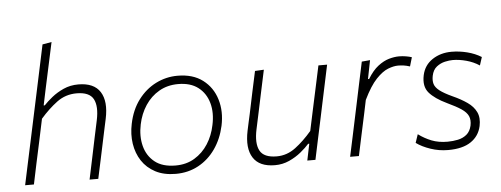

<svg xmlns="http://www.w3.org/2000/svg" viewBox="-50 -871 2641 1012"><g transform="rotate(-5 1271.0 -365.0)"><path d="M46 0Q58 -56 69 -108Q80 -160 93 -220L151.5 -494Q165 -557 177.5 -616.2Q190 -675.5 202 -731.5L250.5 -740Q225 -620.5 197.5 -494L180 -410.5H186Q203 -429 230.2 -451Q257.5 -473 293 -489Q328.5 -505 371 -505Q454 -505 486.5 -453.8Q519 -402.5 499.5 -311.5Q495 -290.5 490.5 -269.8Q486 -249 480 -220.5Q467 -158.5 456 -107.2Q445 -56 433 0H387Q399 -56.5 409.8 -108Q420.5 -159.5 433 -219L452 -308Q467.5 -381 446.8 -420Q426 -459 358 -459Q299.5 -459 253.5 -424.8Q207.5 -390.5 165 -341.5L139 -218.5Q126 -159 115 -107.5Q104 -56 92.5 0Z M843 9.5Q780 9.5 735.2 -14Q690.5 -37.5 664.2 -77.5Q638 -117.5 630.2 -168.2Q622.5 -219 634 -273.5Q649 -347 688 -398.8Q727 -450.5 781.2 -477.8Q835.5 -505 896 -505Q977.5 -505 1029.5 -465.5Q1081.5 -426 1101 -361.2Q1120.5 -296.5 1104.5 -222Q1089.5 -153.5 1053 -101.2Q1016.5 -49 962.8 -19.8Q909 9.5 843 9.5ZM845.5 -34.5Q903 -34.5 946.2 -60.8Q989.5 -87 1017.8 -131Q1046 -175 1057 -229.5Q1071 -293.5 1056.5 -346Q1042 -398.5 1001.5 -429.8Q961 -461 895.5 -461Q839 -461 794.8 -435.5Q750.5 -410 721.5 -366Q692.5 -322 681 -266.5Q668 -205 681.5 -152.2Q695 -99.5 735.5 -67Q776 -34.5 845.5 -34.5Z M1367.5 9.5Q1285 9.5 1252.5 -41.8Q1220 -93 1239 -184Q1243.5 -205.5 1247.8 -225Q1252 -244.5 1258 -271Q1271 -334 1282.2 -386.5Q1293.5 -439 1305.5 -494.5L1352.5 -497Q1340.5 -441 1329.2 -387.8Q1318 -334.5 1305 -273.5L1286.5 -187Q1271 -114 1291.8 -75Q1312.5 -36 1381 -36Q1435 -36 1480.5 -70.2Q1526 -104.5 1568 -154L1593.5 -273.5Q1606.5 -333.5 1617.8 -386.2Q1629 -439 1641 -494.5H1687Q1675 -439 1664 -386Q1653 -333 1639.5 -270.5L1629 -220.5Q1615.5 -159 1604.8 -107.5Q1594 -56 1582 0H1539L1557 -87.5H1551Q1534 -68 1506.2 -45.2Q1478.5 -22.5 1443.2 -6.5Q1408 9.5 1367.5 9.5Z M1765.5 0Q1777.5 -56 1788.5 -107.2Q1799.5 -158.5 1812.5 -220.5L1823 -270Q1832.5 -315.5 1844.8 -373.5Q1857 -431.5 1870.5 -494.5L1914.5 -498.5L1895 -400H1901Q1927.5 -443.5 1956.8 -466Q1986 -488.5 2014.8 -496.8Q2043.5 -505 2068 -505Q2086 -505 2104.2 -502Q2122.5 -499 2135.5 -494.5L2121.5 -447Q2103 -453 2088 -455Q2073 -457 2059 -457Q2035.5 -457 2005.8 -445.5Q1976 -434 1942.5 -398.8Q1909 -363.5 1874 -291.5L1859 -219.5Q1846 -159 1834.8 -107.2Q1823.5 -55.5 1812 0Z M2284 9.5Q2235.5 9.5 2190.8 -5.8Q2146 -21 2116 -43L2131 -87.5Q2163.5 -63.5 2200.2 -49Q2237 -34.5 2284 -34.5Q2313 -34.5 2339.8 -40.2Q2366.5 -46 2385.8 -62Q2405 -78 2412 -108.5Q2418 -138 2408.8 -158.8Q2399.5 -179.5 2372.8 -197.5Q2346 -215.5 2299 -237.5Q2236 -267.5 2206.5 -301.8Q2177 -336 2189.5 -395Q2201 -447.5 2244.5 -476.2Q2288 -505 2346 -505Q2387 -505 2428.5 -494.5Q2470 -484 2503 -463.5L2489 -420Q2458 -440.5 2420 -450.8Q2382 -461 2348.5 -461Q2330.5 -461 2307 -455.8Q2283.5 -450.5 2263.2 -434.8Q2243 -419 2236.5 -387.5Q2231.5 -363 2237 -344.2Q2242.5 -325.5 2264.8 -308.2Q2287 -291 2331.5 -270.5Q2375 -251 2407.2 -228.5Q2439.5 -206 2454 -175.5Q2468.5 -145 2459.5 -102Q2448 -49.5 2404.2 -20Q2360.5 9.5 2284 9.5Z"/></g></svg>

Font: Commissioner ExtraLight
Style: Italic
Weight: 200
Italic angle: -12°
Designer: Kostas Bartsokas
Foundry: Kostas Bartsokas
Version: Version 1.000; ttfautohint (v1.8.3)